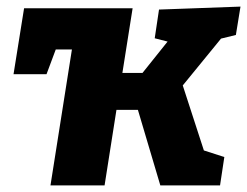

<svg xmlns="http://www.w3.org/2000/svg" viewBox="-20 -562 749 582"><path d="M133 0 198 -412H149L121 -337H21L53 -537H382L351 -341H412L488 -436L449 -446L462 -533L709 -542L695 -456L650 -445L534 -303L598 -106L660 -86L647 0H466L398 -229H333L297 0Z"/></svg>

Font: Bitter ExtraBold
Style: Italic
Weight: 800
Italic angle: -9°
Designer: Sol Matas, and Bitter project Authors
Foundry: Sol Matas
Version: Version 2.001